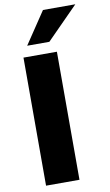

<svg xmlns="http://www.w3.org/2000/svg" viewBox="-102 -991 595 1041"><g transform="rotate(-10 195.5 -470.5)"><path d="M64 0V-705H248V0ZM95 -765 213 -941H391L217 -765Z"/></g></svg>

Font: Nunito Sans 12pt ExtraLight Black
Style: Regular
Weight: 900
Version: Version 3.101;gftools[0.9.27]